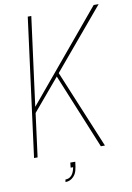

<svg xmlns="http://www.w3.org/2000/svg" viewBox="-101 -842 735 1067"><g transform="rotate(-10 266.5 -309.0)"><path d="M180 162 182 148Q225 148 236 88H222L225 60H253Q250 90 244.5 109.5Q239 129 226 142Q207 162 180 162ZM431 0H408L234 -424L83 -245L51 0H31L133 -780H153L87 -279L505 -780H533L248 -441Z"/></g></svg>

Font: Tanohe Sans Thin
Style: Italic
Weight: 100
Designer: Village Type and Design LLC & Cristiano Sobral
Foundry: Cooper Hewitt Smithsonian Design Museum
Version: Version 1.00;September 29, 2021;FontCreator 13.0.0.2655 64-b